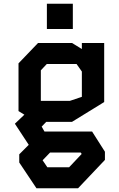

<svg xmlns="http://www.w3.org/2000/svg" viewBox="-20 -780 640 1032"><path d="M249 40H414L419 47.5L351.5 119H234.5L209 81.5ZM199.5 -402 231.5 -436H391.5L420 -395.5V-259.5L356 -238H199.5ZM367 -125 540 -231.5V-549H420V-516.5L367 -549H184.5L79.5 -439.5V-183L111 -163.5L60 -115L134.5 -1.5L83.5 49.5V93.5L176 232H399.5L544 79.5V35.5L475 -73H219L204 -99.5L228.5 -125ZM232 -624V-760H371.5V-624Z"/></svg>

Font: Kode
Style: Regular
Weight: 400
Monospace: yes
Designer: Isa Ozler
Foundry: Kadena LLC
Version: Version 1.000;gftools[0.9.28]